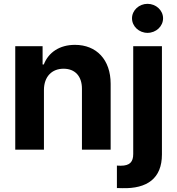

<svg xmlns="http://www.w3.org/2000/svg" viewBox="-20 -789 934 1012"><path d="M60.4 -545.5V0H211.6V-315.3C212 -385.7 253.9 -426.8 315 -426.8C375.7 -426.8 412.3 -387.1 411.9 -320.3V0H563.2V-347.3C563.2 -474.4 488.6 -552.6 375 -552.6C294 -552.6 235.4 -512.8 210.9 -449.2H204.5V-545.5ZM596.2 202.1C608 202.8 616.1 202.8 624.3 202.8C755.3 206.3 833.5 151.6 833.5 25.2V-545.5H682.2V22.7C682.2 63.9 664.8 84.5 616.1 84.5C609.7 84.5 604 84.5 596.2 83.8ZM757.5 -615.8C802.6 -615.8 839.5 -650.2 839.5 -692.5C839.5 -734.4 802.6 -768.8 757.5 -768.8C712.7 -768.8 675.8 -734.4 675.8 -692.5C675.8 -650.2 712.7 -615.8 757.5 -615.8Z"/></svg>

Font: Inter-Hewn
Style: Bold
Weight: 700
Designer: Rasmus Andersson
Foundry: rsms
Version: Version 3.012;git-f93a4a705